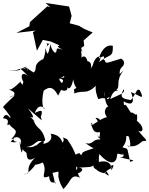

<svg xmlns="http://www.w3.org/2000/svg" viewBox="-23 -1201 1007 1295"><path d="M252 -413C269 -459 258 -462 214 -440C206 -420 226 -511 275 -473C283 -447 246 -487 272 -590C299 -609 331 -630 369 -556C428 -665 388 -619 376 -671C399 -672 406 -654 416 -644C458 -668 443 -699 440 -671C388 -698 327 -636 410 -689C413 -677 387 -608 375 -616C368 -590 448 -569 429 -622C431 -602 455 -585 471 -666C482 -584 533 -589 502 -596C496 -583 549 -647 481 -601C468 -594 482 -596 477 -571C548 -597 557 -559 625 -623C615 -608 632 -540 642 -532C703 -561 729 -489 697 -537C750 -571 676 -478 681 -587C684 -522 694 -494 709 -482C696 -487 656 -439 719 -392C715 -430 670 -407 591 -351C582 -383 652 -334 589 -372C609 -301 620 -307 661 -310C705 -315 657 -416 621 -405C647 -381 661 -316 645 -266C612 -337 672 -223 658 -260C594 -266 608 -219 553 -237C553 -237 631 -172 627 -215C605 -188 525 -188 529 -157C490 -162 547 -175 496 -164C479 -145 498 -165 430 -262C362 -291 446 -263 378 -223C443 -180 376 -215 406 -188C402 -242 393 -291 317 -299C307 -320 359 -250 270 -230C270 -230 287 -280 222 -220C201 -220 219 -205 152 -209C223 -217 213 -261 261 -248C305 -243 262 -294 277 -278C249 -348 228 -325 202 -391C202 -391 254 -346 160 -431C189 -398 230 -392 164 -471L259 -389ZM47 -413C52 -383 21 -462 -3 -403C65 -399 1 -342 41 -362C64 -323 118 -331 52 -261C111 -280 120 -314 49 -246C74 -234 110 -248 78 -246C33 -281 142 -299 115 -220C113 -278 102 -234 123 -172C146 -217 84 -227 155 -170C161 -174 145 -93 214 -138C129 -53 203 -32 140 -27C154 -16 214 -81 214 -91C207 -84 291 -107 259 -112C311 -51 230 17 308 -12C310 3 312 41 351 28C348 55 351 33 331 -35C437 -56 359 -56 362 -70C390 11 360 5 370 -29C381 -43 351 -11 404 74C462 21 450 -36 524 1C496 -9 503 -82 487 -28C526 -33 562 -69 491 -74C507 -80 491 -23 490 -81C488 -75 500 -67 570 -74C628 -75 627 -124 627 -124C647 -131 562 -75 642 -52C594 -73 696 -4 693 -50C695 -41 738 9 682 -35C745 -93 728 -39 723 -87C726 -73 762 -114 728 -51C735 -96 700 -133 620 -100C659 -64 636 -113 647 -162C712 -88 756 -94 765 -141C771 -174 760 -165 805 -157C792 -183 838 -136 784 -142C860 -116 903 -127 855 -109C829 -224 845 -189 803 -208C851 -268 809 -296 846 -280C856 -245 866 -194 834 -219C886 -204 910 -226 939 -249C984 -253 964 -248 907 -323C939 -294 964 -344 888 -395C852 -354 915 -345 900 -433C895 -414 873 -451 861 -440C815 -505 832 -509 789 -466C841 -462 801 -489 814 -530C781 -472 786 -470 818 -428C859 -409 816 -467 807 -519C895 -470 875 -544 860 -580C925 -555 956 -517 920 -593C895 -604 908 -589 860 -526C809 -535 778 -538 811 -600C827 -570 766 -557 721 -533C746 -622 795 -574 763 -597C792 -620 752 -653 811 -726C716 -640 779 -694 735 -674C817 -644 762 -714 798 -747C840 -786 786 -813 789 -804C693 -777 693 -766 683 -796C662 -791 707 -846 643 -806C668 -885 707 -900 738 -892C740 -809 720 -841 645 -782C678 -836 611 -839 598 -737C631 -777 631 -804 588 -738C608 -794 537 -805 571 -759C568 -809 549 -841 517 -804C542 -812 509 -881 537 -853C512 -876 539 -872 520 -980C446 -941 405 -957 417 -926C389 -881 330 -900 402 -865C333 -890 376 -855 347 -845C299 -890 336 -936 285 -879C322 -918 243 -914 317 -904C301 -819 295 -828 284 -877C281 -795 248 -778 269 -805C189 -759 236 -740 204 -712C124 -756 185 -762 109 -733C123 -716 174 -782 159 -720C163 -772 147 -715 29 -724C149 -720 78 -774 169 -686C109 -736 113 -659 153 -628C157 -615 141 -688 127 -625C125 -652 120 -621 116 -651C40 -575 36 -602 36 -596C111 -574 57 -546 38 -544C121 -585 44 -534 -3 -479L23 -448ZM317 -1152 297 -1159 179 -1052 175 -1024 88 -979 217 -995 199 -984 226 -859 266 -932 319 -921 413 -880 444 -828 545 -891 541 -928 602 -982 545 -1006 510 -1027 447 -1044 460 -1094 443 -1157 284 -1181Z"/></svg>

Font: Hussar Lance
Style: ExBd
Weight: 700
Foundry: Cannot Into Space Fonts, PlusOne Fonts
Version: Version 2.270